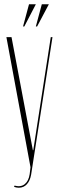

<svg xmlns="http://www.w3.org/2000/svg" viewBox="-20 -873 277 900"><path d="M134 -169H136L218 -699H226L126 -55Q121 -26 106 -9.5Q91 7 68 7Q63 7 57.5 6Q52 5 46 3L48 -3Q77 5 95.5 -9.5Q114 -24 119 -56L123 -89L10 -699H34ZM148 -749 176 -853H209L154 -749ZM88 -749 116 -853H148L94 -749Z"/></svg>

Font: Moniqa Thin Display
Style: Regular
Weight: 100
Designer: Rajesh Rajput
Foundry: Rajesh Rajput
Version: Version 1.000